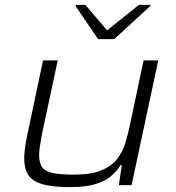

<svg xmlns="http://www.w3.org/2000/svg" viewBox="-20 -757 721 785"><path d="M265 8Q193 8 152 -4.5Q111 -17 95 -42.5Q79 -68 79 -109Q79 -127 82 -150.5Q85 -174 90 -198L156 -510H216L151 -206Q147 -183 143.5 -161Q140 -139 140 -123Q140 -89 153.5 -72Q167 -55 198.5 -49Q230 -43 283 -43Q352 -43 393.5 -60Q435 -77 458 -106Q481 -135 492 -171Q503 -207 511 -245L567 -510H627L518 0H466L478 -82H473Q458 -57 433.5 -36.5Q409 -16 369.5 -4Q330 8 265 8ZM381 -597 289 -732 291 -737H329L418 -633L548 -737H596L594 -732L447 -597Z"/></svg>

Font: Saira Expanded Light
Style: Italic
Weight: 300
Width: 7
Italic angle: -12°
Designer: Hector Gatti with collaboration of the Omnibus-Type team
Foundry: Omnibus-Type
Version: Version 1.101